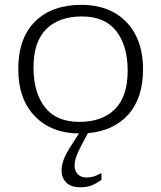

<svg xmlns="http://www.w3.org/2000/svg" viewBox="-20 -542 667 794"><path d="M327 39.5Q303.5 82.5 296 104.2Q288.5 126 288.5 142.5Q288.5 165.5 301.8 178.8Q315 192 339 192Q353.5 192 366.5 188.2Q379.5 184.5 399.5 173.5V201.5Q374 220 355.2 226.2Q336.5 232.5 313 232.5Q272.5 232.5 253.5 212.2Q234.5 192 234.5 163.5Q234.5 143 243 119Q251.5 95 279 52.5L306.5 10Q192 9 123.8 -61.8Q55.5 -132.5 55.5 -256.5Q55.5 -384 125 -453Q194.5 -522 317 -522Q394.5 -522 451.8 -490Q509 -458 540.2 -398.5Q571.5 -339 571.5 -255.5Q571.5 -137 511 -68.8Q450.5 -0.5 343.5 8.5ZM308 -38Q402.5 -38 455.2 -90.5Q508 -143 508 -249Q508 -353 460.8 -413.5Q413.5 -474 318.5 -474Q224 -474 171.2 -421.5Q118.5 -369 118.5 -263Q118.5 -159 165.8 -98.5Q213 -38 308 -38Z"/></svg>

Font: Newsreader Caption Light
Style: Regular
Weight: 300
Designer: Hugues Gentile
Foundry: Production Type
Version: Version 1.001